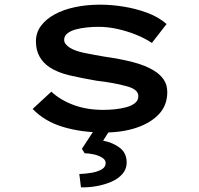

<svg xmlns="http://www.w3.org/2000/svg" viewBox="-20 -558 853 823"><path d="M427 10Q331 10 251.5 -13.5Q172 -37 120 -91L200 -165Q239 -129 295.5 -108Q352 -87 422 -87Q446 -87 472 -89.5Q498 -92 521.5 -98.5Q545 -105 559 -116.5Q573 -128 573 -146Q573 -175 524 -188Q496 -196 462.5 -202Q429 -208 394 -212Q330 -223 278.5 -235Q227 -247 192 -270Q165 -288 149.5 -315.5Q134 -343 134 -381Q134 -418 155.5 -447Q177 -476 214.5 -496.5Q252 -517 302 -527.5Q352 -538 409 -538Q458 -538 510.5 -529.5Q563 -521 611.5 -503Q660 -485 694 -455L631 -374Q603 -393 565 -408.5Q527 -424 485 -433.5Q443 -443 402 -443Q379 -443 353.5 -440.5Q328 -438 305.5 -432Q283 -426 269 -415Q255 -404 255 -387Q255 -377 262 -368.5Q269 -360 280 -353Q303 -339 342.5 -331Q382 -323 429 -315Q494 -306 548.5 -292Q603 -278 639 -256Q667 -239 682 -216.5Q697 -194 697 -163Q697 -107 661.5 -69Q626 -31 565 -10.5Q504 10 427 10ZM327 245 320 188Q347 187 373 182.5Q399 178 416 168Q433 158 433 141Q433 127 417.5 117.5Q402 108 381 103.5Q360 99 343 99L331 80L399 -24H466L422 45Q464 53 493.5 75.5Q523 98 523 139Q523 167 504.5 188Q486 209 456.5 221.5Q427 234 393 240Q359 246 327 245Z"/></svg>

Font: Lexend Zetta Medium
Style: Regular
Weight: 500
Designer: Bonnie Shaver-Troup, Thomas Jockin
Foundry: Lexend
Version: Version 1.007